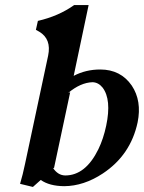

<svg xmlns="http://www.w3.org/2000/svg" viewBox="-20 -718 564 752"><path d="M191.4 -59.1 187 -61Q206.5 -31.2 235.4 -30.8Q314.9 -30.8 365.2 -133.3Q385.3 -174.8 396 -226.1Q417.5 -328.1 381.8 -375Q365.2 -395.5 342.3 -396Q295.4 -394.5 247.1 -354L254.9 -356.9ZM168.5 -500Q182.1 -564.9 133.8 -593.8Q127.4 -597.7 120.6 -601.1L128.4 -636.2Q209.5 -654.8 270.5 -698.2H327.1L268.6 -420.9Q315.9 -445.8 372.6 -445.8Q452.6 -445.8 496.1 -382.8Q536.1 -322.8 519 -238.8Q491.7 -110.8 382.8 -38.6Q308.1 10.7 231.4 11.2Q173.3 10.7 139.6 -13.2Q119.6 4.9 108.9 14.2L58.6 2Q69.3 -33.7 78.1 -76.2Z"/></svg>

Font: Linux Libertine Slanted O
Style: Bold Slanted
Weight: 700
Designer: Philipp H. Poll
Foundry: Philipp H. Poll
Version: Version 5.0.0